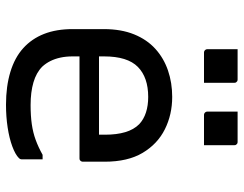

<svg xmlns="http://www.w3.org/2000/svg" viewBox="-106 -695 812 640"><g transform="rotate(90 300.0 -375.0)"><path d="M303 -543Q362 -543 411 -518.5Q460 -494 489.5 -444.5Q519 -395 519 -318V-245Q519 -242 517.5 -239.5Q516 -237 514 -235.5Q512 -234 508 -234H249Q232 -234 215 -234Q198 -234 182 -234H152L139 -299H429Q429 -304 429 -309Q429 -314 429 -319Q429 -358 420.5 -386.5Q412 -415 394 -433Q378 -448 355 -455.5Q332 -463 303 -463Q238 -463 203 -428.5Q168 -394 168 -316V-211Q168 -189 172 -170.5Q176 -152 183.5 -137Q191 -122 202 -110Q222 -90 254.5 -80.5Q287 -71 330 -71Q366 -71 394 -75Q422 -79 446.5 -88Q471 -97 496 -111H511Q511 -93 511 -75Q511 -57 511 -40Q511 -38 510 -36Q509 -34 507 -32Q495 -20 468 -10Q441 0 405 5.5Q369 11 329 11Q268 11 220 -3.5Q172 -18 140.5 -46.5Q109 -75 93 -116Q77 -157 77 -211V-315Q77 -373 94.5 -416Q112 -459 143 -487Q174 -515 215 -529Q256 -543 303 -543ZM144 -761Q169 -761 194.5 -761Q220 -761 245 -761Q249 -761 251 -759.5Q253 -758 254.5 -756Q256 -754 256 -750V-649Q231 -649 205.5 -649Q180 -649 155 -649Q152 -649 149.5 -650.5Q147 -652 145.5 -654.5Q144 -657 144 -660ZM352 -761Q377 -761 402.5 -761Q428 -761 453 -761Q457 -761 459 -759.5Q461 -758 462.5 -756Q464 -754 464 -750V-649Q439 -649 413.5 -649Q388 -649 363 -649Q360 -649 357.5 -650.5Q355 -652 353.5 -654.5Q352 -657 352 -660Z"/></g></svg>

Font: Rec Mono Linear
Style: Regular
Weight: 400
Monospace: yes
Version: Version 1.085; ttfautohint (v1.8.4.7-5d5b)